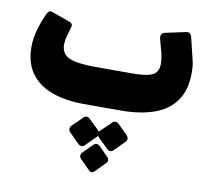

<svg xmlns="http://www.w3.org/2000/svg" viewBox="-86 -548 1087 992"><g transform="rotate(10 458.0 -51.5)"><path d="M356 8Q261 8 189.5 -17.5Q118 -43 78 -97.5Q38 -152 38 -236Q38 -280 51 -326Q64 -372 84 -415Q89 -425 95.5 -431Q102 -437 119 -430L203 -400Q220 -394 223 -386.5Q226 -379 221 -365Q213 -339 207.5 -318Q202 -297 202 -277Q202 -228 244 -209.5Q286 -191 378 -191H569Q620 -191 652 -197Q684 -203 698 -219.5Q712 -236 712 -265Q712 -291 703 -327L686 -390Q682 -406 687 -415Q692 -424 705 -427L812 -450Q826 -453 833 -445.5Q840 -438 843 -425L868 -321Q873 -304 875 -286Q877 -268 877 -249Q877 -156 836.5 -99.5Q796 -43 722.5 -17.5Q649 8 549 8ZM365 217 312 164Q305 157 305 146.5Q305 136 312 130L365 78Q372 70 382 70Q392 70 398 77L452 129Q460 137 459.5 147Q459 157 451 164L398 217Q392 224 382.5 224Q373 224 365 217ZM516 217 462 164Q456 157 455.5 146.5Q455 136 462 130L516 78Q523 70 533 70Q543 70 550 77L602 129Q610 137 609.5 147Q609 157 601 164L548 217Q542 224 532.5 224Q523 224 516 217ZM441 340 391 290Q384 283 384 273.5Q384 264 390 258L441 207Q448 200 457 200Q466 200 473 206L523 257Q530 264 530 273Q530 282 521 290L472 340Q456 356 441 340Z"/></g></svg>

Font: Rubik ExtraBold
Style: Regular
Weight: 800
Designer: Hubert and Fischer
Foundry: Hubert and Fischer
Version: Version 2.300;gftools[0.9.30]